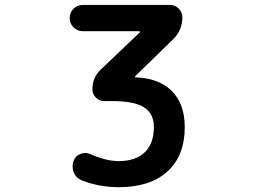

<svg xmlns="http://www.w3.org/2000/svg" viewBox="-20 -775 1040 784"><path d="M464.8 -10.7Q383.8 -10.7 312.5 -39.1Q290 -48.8 281.2 -71.3Q276.4 -83 276.4 -95.7Q276.4 -106.4 280.3 -118.2Q288.1 -138.7 308.6 -146.5Q318.4 -150.4 328.1 -150.4Q338.9 -150.4 349.6 -145.5Q413.1 -117.2 464.8 -117.2Q534.2 -117.2 571.3 -153.3Q608.4 -189.5 608.4 -255.9Q608.4 -310.5 569.3 -335.9Q529.3 -362.3 436.5 -362.3H405.3Q385.7 -362.3 371.6 -376.5Q357.4 -390.6 357.4 -410.2Q357.4 -459 391.6 -491.2L550.8 -642.6Q551.8 -643.6 551.3 -645.5Q550.8 -647.5 548.8 -647.5H318.4Q295.9 -647.5 280.3 -663.1Q264.6 -678.7 264.6 -701.2Q264.6 -723.6 280.3 -739.3Q295.9 -754.9 318.4 -754.9H673.8Q694.3 -754.9 709.5 -740.2Q724.6 -725.6 724.6 -704.1Q724.6 -652.3 688.5 -616.2L532.2 -463.9Q530.3 -462.9 531.2 -460.9Q532.2 -459 534.2 -459Q626 -456.1 678.7 -406.2Q734.4 -353.5 734.4 -255.9Q734.4 -138.7 663.1 -74.2Q592.8 -10.7 464.8 -10.7Z"/></svg>

Font: Rounded Mgen+ 1m medium
Style: Regular
Weight: 500
Designer: [Source Han Sans]
Ryoko NISHIZUKA  (kana & ideographs); Paul D. Hunt (Latin, Greek & Cyrillic); Wenlong ZHANG  (bopomofo
Version: Version 1.059.20150602